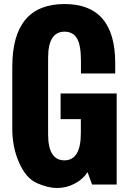

<svg xmlns="http://www.w3.org/2000/svg" viewBox="-20 -916 644 953"><path d="M300.3 -896Q551.8 -896 551.8 -603V-551.3H381.8V-612.8Q381.8 -692.9 361.8 -725.8Q341.8 -758.8 300.3 -758.8Q218.8 -758.8 218.8 -628.9V-249.5Q218.8 -120.1 299.8 -120.1Q380.9 -120.1 381.3 -254.4V-324.7H280.8V-452.1H559.1V0H437L414.6 -61.5Q392.1 -26.4 350.8 -4.6Q309.6 17.1 263.7 17.1Q217.8 17.1 163.3 -7.1Q108.9 -31.2 75 -108.2Q41 -185.1 41 -274.9V-584.5Q41 -896 300.3 -896Z"/></svg>

Font: Oswald-Bold
Style: Bold
Weight: 700
Designer: vernon adams
Foundry: vernon adams
Version: Version 2.002; ttfautohint (v0.92.18-e454-dirty) -l 8 -r 50 